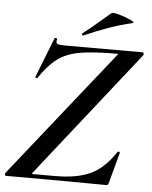

<svg xmlns="http://www.w3.org/2000/svg" viewBox="-55 -841 703 889"><g transform="rotate(5 296.0 -396.5)"><path d="M6 0Q2 0 1 -4.5Q0 -9 2 -13L469 -600Q474 -605 473.5 -606.5Q473 -608 467 -608Q356 -608 295.5 -597Q235 -586 194.5 -556.5Q154 -527 112 -465L108 -463Q105 -463 103 -465Q101 -467 102 -469L175 -655Q176 -656 179 -656Q182 -656 185 -654.5Q188 -653 187 -651Q185 -646 185 -639Q185 -630 194.5 -627.5Q204 -625 232 -625H586Q590 -625 591.5 -620Q593 -615 591 -612L129 -27Q125 -22 125.5 -20.5Q126 -19 131 -19H233Q335 -19 397.5 -48.5Q460 -78 510 -154Q512 -158 517.5 -157Q523 -156 522 -152L483 -8Q483 -5 480 -1.5Q477 2 474 2Q332 0 6 0ZM305 -678Q301 -678 300 -682.5Q299 -687 302 -689Q332 -711 386 -758Q425 -791 427 -793Q433 -798 463.5 -789.5Q494 -781 517.5 -769.5Q541 -758 529 -756Q467 -741 415.5 -722.5Q364 -704 307 -679Z"/></g></svg>

Font: Cormorant Infant
Style: Bold Italic
Weight: 700
Italic angle: -10°
Designer: Christian Thalmann (Catharsis Fonts)
Foundry: Catharsis Fonts
Version: Version 4.000